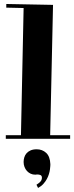

<svg xmlns="http://www.w3.org/2000/svg" viewBox="-20 -679 368 953"><path d="M8.8 -7.8H84L97.2 -639.2L11.2 -641.1V-659.2L243.2 -654.8L229 -7.8H328.1V9.8H8.8ZM161.1 237.8Q170.4 232.4 179.2 223.9Q188 215.3 188 203.1Q188 193.4 181.4 190.2Q174.8 187 164.1 187Q161.6 187 159.7 187.5Q157.7 188 155.3 188Q142.6 188 132.1 183.1Q121.6 178.2 113.8 169.7Q106 161.1 101.6 149.7Q97.2 138.2 97.2 125Q97.2 113.3 100.6 102.1Q104 90.8 111.6 82Q119.1 73.2 131.6 67.6Q144 62 162.1 62Q189.9 62 209.2 79.8Q228.5 97.7 230 136.2Q230 137.7 229.7 144.5Q229.5 151.4 228 161.9Q226.6 172.4 222.9 184.8Q219.2 197.3 212.4 209.7Q205.6 222.2 195.1 233.9Q184.6 245.6 168.9 253.9Z"/></svg>

Font: Purple Purse
Style: Regular
Weight: 400
Designer: Astigmatic (AOETI)
Foundry: Astigmatic (AOETI)
Version: Version 1.000